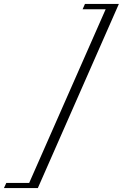

<svg xmlns="http://www.w3.org/2000/svg" viewBox="-168 -725 623 974"><path d="M263 -705 251 -678H368L-20 203H-136L-148 229H24L435 -705Z"/></svg>

Font: Parisienne
Style: Regular
Weight: 400
Designer: Astigmatic (AOETI)
Foundry: Astigmatic (AOETI)
Version: Version 1.000